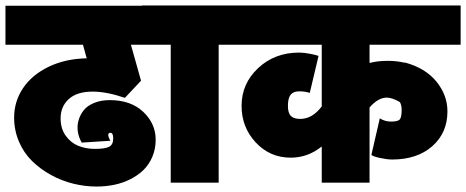

<svg xmlns="http://www.w3.org/2000/svg" viewBox="-63 -665 1709 704"><path d="M-43 -644H533.2V-501H417L454.1 -369.1L395 -306.2Q328.1 -329.1 276.9 -329.1Q219.2 -329.1 189.2 -301.8Q159.2 -274.4 159.2 -231Q159.2 -193.8 177.7 -167.7Q196.3 -141.6 223.9 -130.4Q251.5 -119.1 285.2 -119.1Q322.8 -119.1 337.4 -127Q352.1 -134.8 352.1 -157.2Q352.1 -178.2 341.8 -178.2Q336.9 -178.2 335 -174.8Q333 -171.4 334.7 -164.6Q336.4 -157.7 341.8 -148.9L236.8 -142.1Q225.6 -161.1 222.4 -182.4Q219.2 -203.6 225.1 -224.1Q231 -244.6 244.4 -261.2Q257.8 -277.8 282.7 -287.8Q307.6 -297.9 339.8 -297.9Q416.5 -297.9 462.2 -254.9Q507.8 -211.9 507.8 -152.8Q507.8 -119.1 495.8 -90.6Q483.9 -62 463.4 -42Q442.9 -22 415.3 -8.1Q387.7 5.9 356.2 12.5Q324.7 19 291 19Q248.5 19 205.8 8.5Q163.1 -2 124 -23.4Q85 -44.9 54.7 -74.5Q24.4 -104 6.6 -145.5Q-11.2 -187 -11.2 -233.9Q-11.2 -293 21.5 -341.8Q54.2 -390.6 115.5 -420.2Q176.8 -449.7 254.9 -451.2L241.2 -501H-43Z M563 4.9V-501H458V-645H843.8V-501H738.8V4.9Z M758.8 -645H1626V-501H1292V-434.1Q1321.3 -441.9 1357.9 -441.9Q1392.1 -441.9 1419.9 -435.1L1420.9 -436Q1496.1 -416 1536.9 -366.2Q1577.6 -316.4 1577.6 -256.8Q1577.6 -177.7 1522 -128.9Q1466.3 -80.1 1375 -80.1Q1356.4 -80.1 1329.8 -85.9Q1303.2 -91.8 1298.8 -97.2L1329.6 -231Q1348.6 -219.2 1370.6 -219.2Q1395.5 -219.2 1402.6 -226.8Q1409.7 -234.4 1409.7 -262.2Q1409.7 -281.2 1402.8 -291Q1374.5 -307.1 1355 -307.1Q1323.7 -307.1 1292 -271V4.9H1116.7V-127.9Q1065.9 -86.9 1002.9 -86.9Q926.8 -86.9 874.8 -142.6Q822.8 -198.2 822.8 -276.9Q822.8 -358.4 883.5 -415.3Q944.3 -472.2 1033.7 -472.2Q1050.3 -472.2 1072.5 -468Q1094.7 -463.9 1105 -460L1072.8 -324.2Q1057.1 -330.1 1033.7 -330.1Q1012.7 -330.1 1002.7 -317.6Q992.7 -305.2 992.7 -276.9Q992.7 -251 1003.4 -240Q1014.2 -229 1037.6 -229Q1082.5 -229 1116.7 -274.9V-501H758.8Z"/></svg>

Font: LT Superior Black
Style: Regular
Weight: 900
Designer: Daniel Lyons
Foundry: LyonsType
Version: Version 2.005